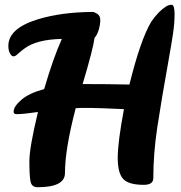

<svg xmlns="http://www.w3.org/2000/svg" viewBox="-20 -769 756 804"><path d="M326 -417Q432 -417 522 -415Q569 -605 614 -679Q644 -722 674 -741Q686 -749 698.5 -749Q711 -749 711 -710Q711 -671 704.5 -628Q698 -585 688 -529Q655 -345 638.5 -235Q622 -125 622 -23Q622 5 582 5Q519 5 496 -19.5Q473 -44 473 -108.5Q473 -173 499 -312Q389 -317 360 -317H319Q308 -317 297 -316Q252 -144 252 -44Q252 15 137 15Q112 15 107.5 -10.5Q103 -36 103 -93.5Q103 -151 139 -300Q78 -291 50 -291Q37 -291 37 -301Q37 -323 69.5 -351Q102 -379 165 -396Q202 -524 239 -606Q131 -604 80 -564Q64 -552 54 -542.5Q44 -533 36.5 -533Q29 -533 22 -545Q15 -557 15 -577Q15 -650 138 -688Q236 -718 366 -719H368Q375 -719 387.5 -711Q400 -703 400 -685Q400 -667 393.5 -644.5Q387 -622 376 -611Q370 -564 326 -417Z"/></svg>

Font: Leckerli One
Style: Regular
Weight: 400
Version: Version 1.001